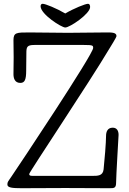

<svg xmlns="http://www.w3.org/2000/svg" viewBox="-20 -992 682 1012"><path d="M444 -972C430 -972 370 -948 324 -921C278 -948 219 -972 205 -972C198 -972 194 -967 194 -959C194 -917 304 -847 324 -847C348 -847 455 -919 455 -955C455 -964 452 -972 444 -972ZM605 -281C605 -304 595 -319 574 -319C546 -319 539 -296 539 -276C539 -242 531 -144 526 -99C522 -65 496 -65 466 -65H154C138 -65 134 -67 134 -75C134 -85 448 -553 558 -738C562 -745 594 -795 594 -802C594 -821 569 -821 542 -821C474 -821 406 -819 338 -819C270 -819 203 -821 135 -821C67 -821 51 -821 51 -780C51 -750 52 -720 52 -690C52 -660 51 -631 51 -601C51 -581 57 -555 87 -555C110 -555 118 -571 118 -620C118 -643 119 -695 119 -712C119 -744 122 -755 161 -755H423C470 -755 471 -752 471 -739C471 -706 79 -118 40 -61C21 -33 19 -33 19 -19C19 -3 44 0 93 0C170 0 247 -1 324 -1C401 -1 479 0 556 0C582 0 592 0 592 -31C592 -63 605 -277 605 -281Z"/></svg>

Font: Life Savers
Style: Bold
Weight: 700
Designer: Pablo Impallari, Rodrigo Fuenzalida, Brenda Gallo
Foundry: Pablo Impallari, Rodrigo Fuenzalida, Brenda Gallo
Version: Version 3.000